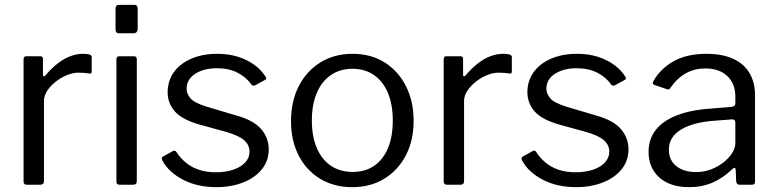

<svg xmlns="http://www.w3.org/2000/svg" viewBox="-20 -762 3206 792"><path d="M90.9 0Q83.9 0 80.6 -3.5Q77.2 -6.9 77.2 -13.4V-517.1Q77.2 -530 88.3 -530H146.4Q157.2 -530 157.2 -518.7V-454Q157.2 -448.4 160.3 -447.3Q163.4 -446.2 167.6 -451Q193.8 -481.8 219.5 -501.4Q245.2 -521.1 271.1 -530.5Q296.9 -540 322.8 -540Q358.3 -540 358.3 -527.2V-466.6Q358.3 -457.2 349.2 -458.6Q340 -460.2 328.5 -461.3Q317.1 -462.3 303.8 -462.3Q282 -462.3 257.1 -452.5Q232.2 -442.6 210.6 -425.7Q189 -408.8 175.1 -388.1Q161.3 -367.4 161.3 -345.7V-14.5Q161.3 0 145.7 0H90.9Z M544.3 -16.7Q544.3 -7.2 540.6 -3.6Q537 0 526.5 0H475.4Q466.2 0 463.2 -3.1Q460.2 -6.2 460.2 -14.1V-516.4Q460.2 -530 472 -530H532.8Q544.3 -530 544.3 -517.2ZM547.9 -644.3Q547.9 -624.7 530.1 -624.7H471.7Q462.5 -624.7 459.6 -629.4Q456.6 -634.1 456.6 -642V-726.2Q456.6 -742 470.5 -742H534.2Q547.9 -742 547.9 -726.8Z M1017.5 -412.8Q996.7 -442.8 960.7 -461.7Q924.8 -480.5 874.7 -480.5Q821.2 -480.5 785.5 -457.8Q749.8 -435 749.8 -395.5Q749.8 -375.5 765.7 -356.5Q781.7 -337.6 831.1 -322.4L958.2 -284.5Q1026.5 -265.5 1057.5 -229.3Q1088.5 -193.2 1088.5 -146.1Q1088.5 -99 1060.4 -64Q1032.4 -29.1 983.4 -9.6Q934.4 10 872.4 10Q793.1 10 733.8 -21.3Q674.5 -52.6 649.5 -100.4Q647.4 -105.1 647.4 -109.1Q647.4 -113.1 651.5 -115.7L691.4 -137.9Q696.4 -141 700.4 -140.4Q704.4 -139.8 706.5 -136.7Q722.8 -111.3 745.6 -92Q768.5 -72.7 799.9 -61.9Q831.3 -51.1 872.7 -51.4Q911.1 -51.7 942.2 -62Q973.4 -72.4 991.3 -91.7Q1009.3 -110.9 1009.3 -136.7Q1009.3 -164.1 987 -183.7Q964.8 -203.3 911.1 -218.4L808.4 -246.6Q733.1 -267.1 702.4 -301.2Q671.8 -335.4 671.5 -380.9Q671.5 -428.6 697.2 -464.3Q722.9 -500 769.3 -520Q815.7 -540 876 -540Q943.5 -540 995.5 -514.5Q1047.6 -489 1074.7 -446.9Q1077.5 -442.8 1078 -439.2Q1078.4 -435.7 1074 -432.8L1032 -409.9Q1028 -408 1024.3 -408.7Q1020.6 -409.4 1017.5 -412.8Z M1433 10Q1357.5 10 1300.5 -24.6Q1243.4 -59.3 1211.9 -120.8Q1180.4 -182.3 1180.4 -262Q1180.4 -344.6 1212.7 -407.1Q1244.9 -469.6 1302.1 -504.8Q1359.3 -540 1434 -540Q1510 -540 1566.4 -504.7Q1622.7 -469.4 1654.4 -406.9Q1686.2 -344.4 1686.2 -263.4Q1686.2 -183 1654.3 -121.5Q1622.4 -60 1565.6 -25Q1508.8 10 1433 10ZM1434.7 -52.8Q1487.1 -52.8 1524 -78.4Q1561 -104.1 1580.6 -151.6Q1600.2 -199.1 1600.2 -264.6Q1600.2 -330.6 1580.2 -378.5Q1560.2 -426.3 1522.9 -452.3Q1485.6 -478.3 1434 -478.3Q1382.6 -478.3 1344.8 -452.3Q1307 -426.3 1286.7 -378.5Q1266.4 -330.6 1266.4 -264.6Q1266.4 -199.5 1286.7 -151.8Q1307 -104.1 1344.8 -78.4Q1382.6 -52.8 1434.7 -52.8Z M1823.9 0Q1816.9 0 1813.6 -3.5Q1810.2 -6.9 1810.2 -13.4V-517.1Q1810.2 -530 1821.3 -530H1879.4Q1890.2 -530 1890.2 -518.7V-454Q1890.2 -448.4 1893.3 -447.3Q1896.4 -446.2 1900.6 -451Q1926.8 -481.8 1952.5 -501.4Q1978.2 -521.1 2004.1 -530.5Q2029.9 -540 2055.8 -540Q2091.3 -540 2091.3 -527.2V-466.6Q2091.3 -457.2 2082.2 -458.6Q2073 -460.2 2061.5 -461.3Q2050.1 -462.3 2036.8 -462.3Q2015 -462.3 1990.1 -452.5Q1965.2 -442.6 1943.6 -425.7Q1922 -408.8 1908.1 -388.1Q1894.3 -367.4 1894.3 -345.7V-14.5Q1894.3 0 1878.7 0H1823.9Z M2501.5 -412.8Q2480.7 -442.8 2444.7 -461.7Q2408.8 -480.5 2358.7 -480.5Q2305.2 -480.5 2269.5 -457.8Q2233.8 -435 2233.8 -395.5Q2233.8 -375.5 2249.7 -356.5Q2265.7 -337.6 2315.1 -322.4L2442.2 -284.5Q2510.5 -265.5 2541.5 -229.3Q2572.5 -193.2 2572.5 -146.1Q2572.5 -99 2544.4 -64Q2516.4 -29.1 2467.4 -9.6Q2418.4 10 2356.4 10Q2277.1 10 2217.8 -21.3Q2158.5 -52.6 2133.5 -100.4Q2131.4 -105.1 2131.4 -109.1Q2131.4 -113.1 2135.5 -115.7L2175.4 -137.9Q2180.4 -141 2184.4 -140.4Q2188.4 -139.8 2190.5 -136.7Q2206.8 -111.3 2229.6 -92Q2252.5 -72.7 2283.9 -61.9Q2315.3 -51.1 2356.7 -51.4Q2395.1 -51.7 2426.2 -62Q2457.4 -72.4 2475.3 -91.7Q2493.3 -110.9 2493.3 -136.7Q2493.3 -164.1 2471 -183.7Q2448.8 -203.3 2395.1 -218.4L2292.4 -246.6Q2217.1 -267.1 2186.4 -301.2Q2155.8 -335.4 2155.5 -380.9Q2155.5 -428.6 2181.2 -464.3Q2206.9 -500 2253.3 -520Q2299.7 -540 2360 -540Q2427.5 -540 2479.5 -514.5Q2531.6 -489 2558.7 -446.9Q2561.5 -442.8 2562 -439.2Q2562.4 -435.7 2558 -432.8L2516 -409.9Q2512 -408 2508.3 -408.7Q2504.6 -409.4 2501.5 -412.8Z M3000.1 -63.7Q2963 -28 2919.5 -9Q2876 10 2822.5 10Q2744.6 10 2699.9 -29.8Q2655.3 -69.7 2655.3 -135.3Q2655.3 -188.5 2685.5 -226.7Q2715.8 -264.9 2774.6 -287.2Q2833.5 -309.5 2918.8 -314.6L2996.8 -321.1Q3003.7 -321.9 3008.5 -325.1Q3013.3 -328.3 3013.3 -335.9V-363Q3013.3 -417.1 2979.9 -448.4Q2946.6 -479.7 2889 -479.7Q2845.6 -479.7 2809.8 -460.1Q2774 -440.4 2745.8 -400.1Q2742.5 -395 2739.8 -393.6Q2737.1 -392.2 2731.1 -394.2L2677.7 -412.2Q2674.3 -414.2 2673 -417.2Q2671.6 -420.1 2675.7 -428.2Q2705.3 -479.9 2759.9 -510Q2814.5 -540 2893 -540Q2959.9 -540 3004.6 -519.4Q3049.4 -498.7 3071.9 -460.3Q3094.5 -421.8 3094.5 -369.2V-14.7Q3094.5 -6.2 3091.5 -3.1Q3088.4 0 3081 0H3030.2Q3023.7 0 3020.4 -4.3Q3017.1 -8.7 3016.5 -16.2L3014.8 -62.3Q3012.5 -76.5 3000.1 -63.7ZM3013.3 -254.4Q3013.3 -271 2999 -269.5L2933.4 -264.5Q2887.3 -261.6 2851.1 -252.4Q2815 -243.1 2790.2 -228.2Q2765.4 -213.3 2752.2 -192.5Q2739.1 -171.7 2739.1 -144.9Q2739.1 -101.4 2769.7 -76.8Q2800.3 -52.2 2851.9 -52.2Q2884.2 -52.2 2913.7 -63.6Q2943.1 -75.1 2965.6 -93Q2988.4 -111.8 3000.8 -131.9Q3013.3 -152 3013.3 -171V-254.4Z"/></svg>

Font: Libre Franklin Thin
Style: Regular
Weight: 100
Designer: Pablo Impallari, Rodrigo Fuenzalida, Nhung Nguyen
Foundry: Impallari Type
Version: Version 3.000